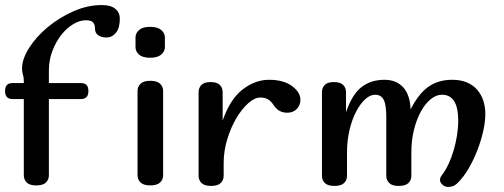

<svg xmlns="http://www.w3.org/2000/svg" viewBox="-20 -722 1991 758"><path d="M173 -30Q173 -13 161.5 -1.5Q150 10 123 10Q97 10 85.5 -1.5Q74 -13 74 -30V-331H29Q0 -331 0 -363Q0 -394 29 -394H74V-404Q74 -416 70.5 -427Q67 -438 67 -451Q67 -489 95 -533Q123 -577 168 -614.5Q213 -652 269 -677Q325 -702 382 -702Q417 -702 435 -687.5Q453 -673 453 -648Q453 -611 437.5 -592.5Q422 -574 400 -574Q380 -574 367.5 -583Q355 -592 355 -609Q355 -626 347 -634Q339 -642 319 -642Q294 -642 268 -626Q242 -610 221 -583Q200 -556 186.5 -520Q173 -484 173 -445V-394H300Q329 -394 329 -363Q329 -331 300 -331H173Z M624 -30Q624 -13 612 -1.5Q600 10 573 10Q547 10 535 -1.5Q523 -13 523 -30V-363Q523 -380 535 -391.5Q547 -403 573 -403Q600 -403 612 -391.5Q624 -380 624 -363ZM573 -494Q543 -494 529 -506.5Q515 -519 515 -536V-574Q515 -591 529 -603.5Q543 -616 573 -616Q602 -616 616.5 -603.5Q631 -591 631 -574V-536Q631 -519 616.5 -506.5Q602 -494 573 -494Z M859 -246Q888 -330 937.5 -368.5Q987 -407 1042 -407Q1099 -407 1132.5 -382.5Q1166 -358 1166 -328Q1166 -307 1152 -292Q1138 -277 1114 -277Q1080 -277 1061 -306Q1050 -323 1037.5 -330Q1025 -337 1008 -337Q985 -337 959.5 -314Q934 -291 912.5 -254.5Q891 -218 877 -171.5Q863 -125 863 -79V-28Q863 -11 851.5 0.5Q840 12 813 12Q787 12 775.5 0.5Q764 -11 764 -28V-358Q764 -375 775 -386.5Q786 -398 811 -398Q837 -398 848 -386.5Q859 -375 859 -358Z M1498 -407Q1545 -407 1572 -377Q1599 -347 1601 -290Q1633 -353 1672 -380Q1711 -407 1765 -407Q1799 -407 1823.5 -396.5Q1848 -386 1864 -367.5Q1880 -349 1888 -324.5Q1896 -300 1896 -272Q1896 -241 1887.5 -203.5Q1879 -166 1864.5 -128.5Q1850 -91 1830.5 -57.5Q1811 -24 1788 -1Q1777 10 1768 13Q1759 16 1749 16Q1736 16 1726.5 7Q1717 -2 1717 -12Q1717 -17 1719.5 -22.5Q1722 -28 1730 -38Q1741 -53 1751.5 -76Q1762 -99 1770.5 -127Q1779 -155 1784 -186Q1789 -217 1789 -246Q1789 -348 1725 -348Q1702 -348 1680.5 -330.5Q1659 -313 1642 -282.5Q1625 -252 1614.5 -210.5Q1604 -169 1604 -120V-28Q1604 -11 1592.5 0.5Q1581 12 1554 12Q1528 12 1516.5 0.5Q1505 -11 1505 -28V-260Q1505 -309 1494.5 -328.5Q1484 -348 1461 -348Q1441 -348 1421.5 -330Q1402 -312 1386 -281.5Q1370 -251 1360 -209.5Q1350 -168 1350 -121V-28Q1350 -11 1338.5 0.5Q1327 12 1300 12Q1274 12 1262.5 0.5Q1251 -11 1251 -28V-358Q1251 -375 1262 -386.5Q1273 -398 1298 -398Q1324 -398 1335 -386.5Q1346 -375 1346 -358V-279Q1370 -349 1407 -378Q1444 -407 1498 -407Z"/></svg>

Font: Sofadi One
Style: Regular
Weight: 400
Designer: Botjo Nikoltchev
Foundry: Botjo Nikoltchev
Version: Version 1.002